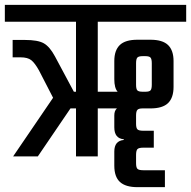

<svg xmlns="http://www.w3.org/2000/svg" viewBox="-40 -646 789 793"><path d="M522 -384.8V-295.9Q522 -278.8 527.1 -272.9Q532.2 -267.1 549.8 -267.1H560.1Q576.7 -267.1 581.8 -272.9Q586.9 -278.8 586.9 -295.9V-384.8Q586.9 -401.9 581.8 -408Q576.7 -414.1 560.1 -414.1H549.8Q532.2 -414.1 527.1 -408Q522 -401.9 522 -384.8ZM363.8 -556.2V-267.1H445.8Q432.1 -282.7 432.1 -318.8V-394Q432.1 -438 454.8 -460Q477.5 -481.9 527.8 -481.9H581.1Q631.3 -481.9 654.1 -460Q676.8 -438 676.8 -394V-287.1Q676.8 -242.2 654.1 -220.2Q631.3 -198.2 581.1 -198.2H547.9Q533.2 -198.2 527.6 -192.4Q522 -186.5 522 -168.9V-134.8Q522 -117.2 527.8 -111.6Q533.7 -106 551.8 -106H595.2V-36.1H551.8Q533.7 -36.1 527.8 -30.3Q522 -24.4 522 -5.9V27.8Q522 45.9 527.8 51.5Q533.7 57.1 551.8 57.1H641.1V127H527.8Q479 127 455.6 105.7Q432.1 84.5 432.1 38.1V-20Q432.1 -64.5 471.2 -67.9V-70.8Q432.1 -74.2 432.1 -120.1V-168.9Q432.1 -189 442.9 -198.2H363.8V0H273.9V-198.2H251L116.2 0H14.2L179.2 -242.2L121.1 -355Q104 -385.7 89.1 -397.5Q74.2 -409.2 44.9 -409.2H12.2V-481H63Q116.7 -481 141.1 -467Q165.5 -453.1 187 -413.1L265.1 -267.1H273.9V-556.2H-20V-626H729V-556.2Z"/></svg>

Font: Teko
Style: Regular
Weight: 400
Designer: Manushi Parikh, Jonny Pinhorn
Foundry: Indian Type Foundry
Version: Version 2.000;PS 1.0;hotconv 1.0.79;makeotf.lib2.5.61930